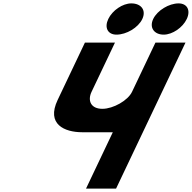

<svg xmlns="http://www.w3.org/2000/svg" viewBox="-20 -1111 1130 1131"><path d="M753.5 -1091C702.5 -1091 642 -1050 617.8 -999C593.5 -948 615 -907 666 -907C724.9 -907 794 -948 818.3 -999C842.5 -1050 812.4 -1091 753.5 -1091ZM1031.9 -1091C975.7 -1091 906.6 -1050 882.4 -999C858.1 -948 888.3 -907 944.4 -907C995.4 -907 1055.9 -948 1080.1 -999C1104.4 -1050 1082.9 -1091 1031.9 -1091ZM1072.6 -860H895.6L757.7 -570C733.4 -519 647.2 -470 583.1 -470C514.1 -470 495.1 -519 519.3 -570L657.2 -860H480.2L319.5 -522C251.5 -379 360.2 -332 464.2 -332H644.5L486.7 0H663.7Z"/></svg>

Font: Hussar
Style: BdSuprExtOblFive
Weight: 700
Foundry: Cannot Into Space Fonts
Version: Version 2.00